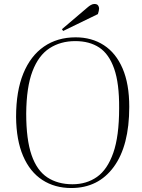

<svg xmlns="http://www.w3.org/2000/svg" viewBox="-20 -933 715 967"><path d="M61 -344Q61 -474 97.5 -563Q134 -652 201.5 -698.5Q269 -745 361 -745Q442 -745 503 -705.5Q564 -666 597.5 -588Q631 -510 631 -395Q631 -199 553 -92.5Q475 14 339 14Q256 14 193.5 -26.5Q131 -67 96.5 -147Q62 -227 61 -344ZM112 -361Q112 -230 139 -152Q166 -74 218.5 -39.5Q271 -5 345 -5Q416 -5 468.5 -42Q521 -79 550.5 -163Q580 -247 580 -388Q581 -513 555 -587Q529 -661 480 -693.5Q431 -726 359 -726Q285 -726 229.5 -690Q174 -654 143.5 -574Q113 -494 112 -361ZM420 -895Q429 -903 438 -908Q447 -913 455 -913Q469 -913 474 -905.5Q479 -898 479 -891Q479 -886 477.5 -878Q476 -870 473 -862L298 -777L292 -786Z"/></svg>

Font: Literata 72pt ExtraLight
Style: Italic
Weight: 200
Italic angle: -2°
Designer: Latin by Veronika Burian and Jose Scaglione. Greek by Irene Vlachou. Cyrillic by Vera Evstafieva
Foundry: TypeTogether
Version: Version 3.002